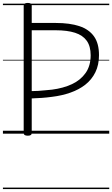

<svg xmlns="http://www.w3.org/2000/svg" viewBox="-20 -914 767 1313"><path d="M170 14Q156 14 149 9.5Q142 5 142 -5V-875Q142 -885 149 -889.5Q156 -894 170 -894Q184 -894 190.5 -889.5Q197 -885 197 -875V-757H361Q458 -757 523.5 -735Q589 -713 623 -665Q657 -617 657 -537Q657 -470 632 -419.5Q607 -369 563.5 -335Q520 -301 461.5 -280.5Q403 -260 337 -252Q301 -247 265 -244.5Q229 -242 197 -241V-5Q197 5 190.5 9.5Q184 14 170 14ZM197 -291Q219 -291 242 -292.5Q265 -294 289 -296.5Q313 -299 336 -301Q413 -311 472 -338.5Q531 -366 565.5 -415Q600 -464 600 -536Q600 -598 573 -635.5Q546 -673 493 -690Q440 -707 361 -707H197ZM0 369H727V379H0ZM0 -20H727V0H0ZM0 -505H727V-500H0ZM0 -889H727V-879H0Z"/></svg>

Font: Playwrite HR Lijeva Guides
Style: Regular
Weight: 400
Designer: Veronika Burian, José Scaglione
Foundry: TypeTogether
Version: Version 1.003